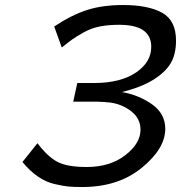

<svg xmlns="http://www.w3.org/2000/svg" viewBox="-20 -731 724 768"><path d="M69.8 -83 129.9 -158.2Q169.9 -105 209 -84Q248 -63 327.1 -63Q419.9 -63 481 -110.1Q542 -157.2 542 -211.9Q542 -256.8 505.6 -285.4Q469.2 -314 420.9 -320.8Q396 -323.7 370.1 -324.2H272.9L289.1 -398.9H356Q463.9 -398.9 526.9 -442.9Q585 -483.9 585 -543.9Q585 -631.8 457 -631.8H455.1Q413.1 -631.8 378.7 -625Q344.2 -618.2 314.2 -601.1Q284.2 -584 270 -574Q255.9 -564 227.1 -541L196.8 -625Q267.6 -671.9 329.3 -691.4Q391.1 -710.9 472.2 -710.9Q573.2 -710.9 628.7 -679.9Q684.1 -648.9 684.1 -568.8Q684.1 -512.7 662.1 -476.8Q640.1 -440.9 591.8 -411.1Q543 -381.3 467.8 -362.8Q536.6 -350.6 588.9 -313.2Q641.1 -275.9 641.1 -215.8Q641.1 -136.7 547.1 -59.8Q453.1 17.1 309.1 17.1Q273.9 17.1 253.4 15.1Q232.9 13.2 198 5.1Q163.1 -2.9 130.9 -25.4Q98.6 -47.9 69.8 -83Z"/></svg>

Font: CMU Bright
Style: SemiBoldOblique
Weight: 600
Italic angle: -12°
Version: Version 0.7.0